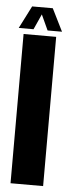

<svg xmlns="http://www.w3.org/2000/svg" viewBox="-64 -741 279 769"><g transform="rotate(5 75.0 -356.5)"><path d="M9 0H140V-600H9ZM-12.5 -622.5H47L75 -684.5L103.5 -622.5H161.5L116.5 -713H33.5Z"/></g></svg>

Font: Anybody UltraCondensed
Style: Bold
Weight: 700
Width: 1
Version: Version 1.113;gftools[0.9.25]